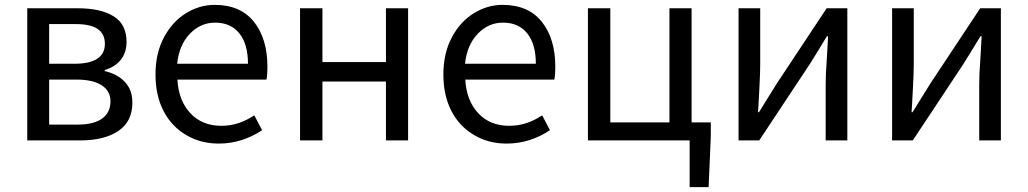

<svg xmlns="http://www.w3.org/2000/svg" viewBox="-20 -577 4225 789"><path d="M92 -543H300Q394 -543 447 -510Q500 -477 500 -405Q500 -361 476.5 -331.5Q453 -302 410 -289V-285Q462 -273 493 -240.5Q524 -208 524 -155Q524 -78 466.5 -39Q409 0 310 0H92ZM411 -397Q411 -437 382 -457.5Q353 -478 291 -478H182V-315H285Q411 -315 411 -397ZM434 -161Q434 -203 398 -226.5Q362 -250 294 -250H182V-65H299Q366 -65 400 -90Q434 -115 434 -161Z M747 -21Q686 -56 652.5 -120Q619 -184 619 -271Q619 -358 653.5 -423Q688 -488 744 -522.5Q800 -557 862 -557Q968 -557 1023.5 -487.5Q1079 -418 1079 -302Q1079 -270 1075 -250H709Q714 -163 762.5 -111.5Q811 -60 889 -60Q927 -60 960 -71Q993 -82 1025 -103L1057 -42Q974 13 879 13Q805 13 747 -21ZM864 -484Q804 -484 760 -438Q716 -392 708 -315H999Q999 -396 963.5 -440Q928 -484 864 -484Z M1213 -543H1305V-322H1566V-543H1657V0H1566V-242H1305V0H1213Z M1930 -21Q1869 -56 1835.5 -120Q1802 -184 1802 -271Q1802 -358 1836.5 -423Q1871 -488 1927 -522.5Q1983 -557 2045 -557Q2151 -557 2206.5 -487.5Q2262 -418 2262 -302Q2262 -270 2258 -250H1892Q1897 -163 1945.5 -111.5Q1994 -60 2072 -60Q2110 -60 2143 -71Q2176 -82 2208 -103L2240 -42Q2157 13 2062 13Q1988 13 1930 -21ZM2047 -484Q1987 -484 1943 -438Q1899 -392 1891 -315H2182Q2182 -396 2146.5 -440Q2111 -484 2047 -484Z M2814 0H2396V-543H2488V-74H2731V-543H2822V-74H2901V-17L2892 192H2814Z M3015 -543H3104V-316Q3104 -279 3101 -223Q3098 -167 3097 -147L3095 -116H3099L3171 -232L3377 -543H3462V0H3373V-227Q3373 -276 3377 -323L3383 -428H3378Q3329 -347 3306 -311L3100 0H3015Z M3646 -543H3735V-316Q3735 -279 3732 -223Q3729 -167 3728 -147L3726 -116H3730L3802 -232L4008 -543H4093V0H4004V-227Q4004 -276 4008 -323L4014 -428H4009Q3960 -347 3937 -311L3731 0H3646Z"/></svg>

Font: Merged Yaku Han JP
Style: Regular
Weight: 400
Designer: Ryoko NISHIZUKA 西塚涼子 (kana, bopomofo & ideographs); Paul D. Hunt (Latin, Greek & Cyrillic); Sandoll Communications 산돌커뮤니
Foundry: Adobe
Version: Version 2.004